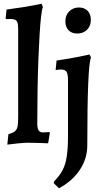

<svg xmlns="http://www.w3.org/2000/svg" viewBox="-20 -762 565 1025"><path d="M19 10 25 -46Q50 -52 61 -62.5Q72 -73 74.5 -90.5Q77 -108 77 -134V-606Q77 -632 72.5 -643.5Q68 -655 54.5 -658.5Q41 -662 13 -660L10 -663L15 -711Q62 -717 108.5 -724.5Q155 -732 202 -742L209 -725Q204 -713 199.5 -675.5Q195 -638 191.5 -579.5Q188 -521 185 -446.5Q182 -372 180.5 -284.5Q179 -197 179 -103Q179 -77 186 -66Q193 -55 210 -55L244 -57L246 -52L237 3Q213 2 182.5 1Q152 0 130 0Q110 0 80 3Q50 6 19 10ZM295 243 267 216 269 206Q298 177 314 146.5Q330 116 336.5 72.5Q343 29 343 -36V-335Q343 -367 335 -379Q327 -391 305 -391Q296 -391 286.5 -389.5Q277 -388 277 -388L282 -439Q310 -443 340.5 -448Q371 -453 398 -458.5Q425 -464 441.5 -467.5Q458 -471 458 -471L466 -455Q456 -436 451 -316Q446 -196 446 14Q446 85 406 145Q366 205 295 243ZM392 -583Q363 -583 346 -600.5Q329 -618 329 -648Q329 -681 349.5 -701.5Q370 -722 402 -722Q430 -722 447.5 -704.5Q465 -687 465 -656Q465 -624 445 -603.5Q425 -583 392 -583Z"/></svg>

Font: Alegreya SemiBold
Style: Regular
Weight: 600
Designer: Juan Pablo del Peral
Foundry: Huerta Tipografica
Version: Version 2.009